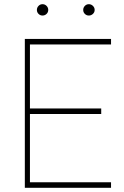

<svg xmlns="http://www.w3.org/2000/svg" viewBox="-20 -897 594 917"><path d="M183.1 -822.8Q171.9 -822.8 164.1 -830.6Q156.2 -838.4 156.2 -849.6Q156.2 -860.8 164.1 -868.9Q171.9 -877 183.1 -877Q194.3 -877 202.4 -868.9Q210.4 -860.8 210.4 -849.6Q210.4 -838.4 202.4 -830.6Q194.3 -822.8 183.1 -822.8ZM404.3 -822.8Q393.1 -822.8 385.3 -830.6Q377.4 -838.4 377.4 -849.6Q377.4 -860.8 385.3 -868.9Q393.1 -877 404.3 -877Q415.5 -877 423.8 -868.9Q432.1 -860.8 432.1 -849.6Q432.1 -838.4 423.8 -830.6Q415.5 -822.8 404.3 -822.8ZM510.3 -684.6H123V-378.9H463.4V-352.5H123V-26.4H510.3V0H98.6V-710.9H510.3Z"/></svg>

Font: Robert Sans Thin
Style: Regular
Weight: 100
Designer: Christian Robertson (extended by Adam Twardoch)
Foundry: Google
Version: Version 12.135;April 2, 2019;FontCreator 11.5.0.2425 64-bit;